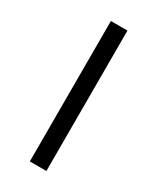

<svg xmlns="http://www.w3.org/2000/svg" viewBox="-138 -546 486 592"><g transform="rotate(30 104.5 -250.0)"><path d="M75 0V-500H134V0Z"/></g></svg>

Font: Titillium Web Light
Style: Regular
Weight: 300
Version: Version 1.002;PS 57.000;hotconv 1.0.70;makeotf.lib2.5.55311